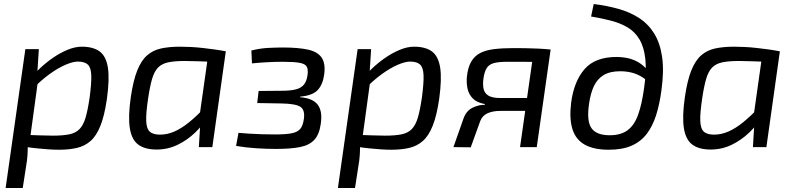

<svg xmlns="http://www.w3.org/2000/svg" viewBox="-20 -731 3947 954"><path d="M386 -499Q443 -499 475 -475.5Q507 -452 516 -395.5Q525 -339 511 -238Q499 -156 479 -106Q459 -56 430 -30.5Q401 -5 362 4Q323 13 273 13Q248 13 220 11Q192 9 162.5 6Q133 3 105 -1.5Q77 -6 53 -11L77 -62Q132 -60 175.5 -58.5Q219 -57 242 -57Q292 -57 324 -63.5Q356 -70 375 -89.5Q394 -109 405 -146Q416 -183 425 -244Q435 -318 433.5 -357Q432 -396 416 -410.5Q400 -425 367 -425Q342 -425 305 -409Q268 -393 226.5 -363Q185 -333 143 -290L126 -330Q145 -359 175.5 -388.5Q206 -418 242 -443Q278 -468 315.5 -483.5Q353 -499 386 -499ZM173 -487 166 -377 174 -369 127 -25 118 -8Q118 18 116.5 41.5Q115 65 110 93L93 203H8L106 -487Z M874 -499Q900 -499 929 -497.5Q958 -496 988.5 -492.5Q1019 -489 1048 -485Q1077 -481 1102 -476L1065 -423Q1010 -425 966 -426.5Q922 -428 899 -428Q849 -428 817 -421.5Q785 -415 766 -396Q747 -377 736 -340Q725 -303 716 -242Q705 -169 706.5 -130Q708 -91 724.5 -76.5Q741 -62 775 -62Q811 -62 846.5 -77.5Q882 -93 919.5 -123.5Q957 -154 998 -197L1015 -156Q990 -111 950.5 -73Q911 -35 862.5 -11.5Q814 12 758 12Q700 12 667 -12.5Q634 -37 625 -94.5Q616 -152 630 -249Q642 -331 662 -381Q682 -431 711.5 -456.5Q741 -482 781.5 -490.5Q822 -499 874 -499ZM1017 -476H1102L1035 0H968L975 -115L967 -123Z M1385 -495Q1462 -495 1510 -484.5Q1558 -474 1578 -445Q1598 -416 1591 -362Q1584 -310 1558 -283Q1532 -256 1472 -251L1471 -248Q1534 -243 1558.5 -211Q1583 -179 1574 -117Q1567 -64 1542.5 -37Q1518 -10 1472 -0.5Q1426 9 1351 9Q1303 9 1251 5.5Q1199 2 1153 -6L1165 -71Q1187 -69 1217 -67Q1247 -65 1281 -64Q1315 -63 1346 -63Q1401 -63 1430.5 -69Q1460 -75 1473 -92Q1486 -109 1490 -141Q1496 -186 1471.5 -201Q1447 -216 1376 -217L1258 -219L1265 -279L1379 -280Q1424 -280 1450.5 -287Q1477 -294 1490.5 -311Q1504 -328 1508 -358Q1512 -386 1504 -400Q1496 -414 1468 -419Q1440 -424 1385 -424Q1344 -424 1301.5 -421.5Q1259 -419 1232 -416L1229 -480Q1272 -491 1314 -493Q1356 -495 1385 -495Z M2037 -499Q2094 -499 2126 -475.5Q2158 -452 2167 -395.5Q2176 -339 2162 -238Q2150 -156 2130 -106Q2110 -56 2081 -30.5Q2052 -5 2013 4Q1974 13 1924 13Q1899 13 1871 11Q1843 9 1813.5 6Q1784 3 1756 -1.5Q1728 -6 1704 -11L1728 -62Q1783 -60 1826.5 -58.5Q1870 -57 1893 -57Q1943 -57 1975 -63.5Q2007 -70 2026 -89.5Q2045 -109 2056 -146Q2067 -183 2076 -244Q2086 -318 2084.5 -357Q2083 -396 2067 -410.5Q2051 -425 2018 -425Q1993 -425 1956 -409Q1919 -393 1877.5 -363Q1836 -333 1794 -290L1777 -330Q1796 -359 1826.5 -388.5Q1857 -418 1893 -443Q1929 -468 1966.5 -483.5Q2004 -499 2037 -499ZM1824 -487 1817 -377 1825 -369 1778 -25 1769 -8Q1769 18 1767.5 41.5Q1766 65 1761 93L1744 203H1659L1757 -487Z M2532 -492Q2562 -492 2592.5 -491.5Q2623 -491 2654 -489.5Q2685 -488 2715 -485L2697 -420Q2692 -421 2674 -422Q2656 -423 2629 -423.5Q2602 -424 2569 -424Q2536 -424 2500 -424Q2458 -424 2434 -417.5Q2410 -411 2398.5 -393Q2387 -375 2382 -340Q2378 -310 2383 -288.5Q2388 -267 2407.5 -255.5Q2427 -244 2466 -244H2671L2666 -181Q2656 -181 2630 -180.5Q2604 -180 2563.5 -180Q2523 -180 2467 -180Q2428 -180 2402 -168Q2376 -156 2366 -129L2319 1L2233 0L2283 -142Q2297 -181 2328.5 -196Q2360 -211 2388 -210L2389 -214Q2349 -221 2328.5 -242.5Q2308 -264 2302.5 -293Q2297 -322 2300 -351Q2305 -397 2321.5 -425Q2338 -453 2366 -467.5Q2394 -482 2435.5 -487Q2477 -492 2532 -492ZM2716 -485 2647 0H2564L2633 -485Z M2930 -711Q2995 -703 3052.5 -687Q3110 -671 3155.5 -641.5Q3201 -612 3230.5 -564.5Q3260 -517 3270 -447Q3280 -377 3266 -279Q3257 -212 3240 -158.5Q3223 -105 3194 -66.5Q3165 -28 3119 -7.5Q3073 13 3005 13Q2930 13 2885 -12.5Q2840 -38 2824 -90.5Q2808 -143 2818 -222Q2832 -327 2884.5 -387.5Q2937 -448 3044 -448Q3066 -448 3090 -444Q3114 -440 3138 -429Q3162 -418 3183.5 -397.5Q3205 -377 3223 -343L3215 -308Q3193 -335 3167.5 -350Q3142 -365 3115.5 -371Q3089 -377 3062 -377Q3011 -377 2979.5 -358Q2948 -339 2931 -303Q2914 -267 2907 -216Q2894 -129 2919 -94Q2944 -59 3009 -59Q3065 -59 3098.5 -84Q3132 -109 3150.5 -160.5Q3169 -212 3180 -291Q3193 -379 3186.5 -438Q3180 -497 3157.5 -535Q3135 -573 3099 -594.5Q3063 -616 3017 -628Q2971 -640 2917 -649Z M3627 -499Q3653 -499 3682 -497.5Q3711 -496 3741.5 -492.5Q3772 -489 3801 -485Q3830 -481 3855 -476L3818 -423Q3763 -425 3719 -426.5Q3675 -428 3652 -428Q3602 -428 3570 -421.5Q3538 -415 3519 -396Q3500 -377 3489 -340Q3478 -303 3469 -242Q3458 -169 3459.5 -130Q3461 -91 3477.5 -76.5Q3494 -62 3528 -62Q3564 -62 3599.5 -77.5Q3635 -93 3672.5 -123.5Q3710 -154 3751 -197L3768 -156Q3743 -111 3703.5 -73Q3664 -35 3615.5 -11.5Q3567 12 3511 12Q3453 12 3420 -12.5Q3387 -37 3378 -94.5Q3369 -152 3383 -249Q3395 -331 3415 -381Q3435 -431 3464.5 -456.5Q3494 -482 3534.5 -490.5Q3575 -499 3627 -499ZM3770 -476H3855L3788 0H3721L3728 -115L3720 -123Z"/></svg>

Font: Exo 2
Style: Italic
Weight: 400
Italic angle: -8°
Designer: Natanael Gama
Foundry: Natanael Gama
Version: Version 2.010